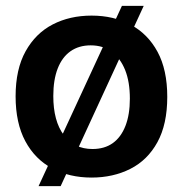

<svg xmlns="http://www.w3.org/2000/svg" viewBox="-20 -589 622 652"><path d="M111 43 394 -569H468L186 43ZM291 14Q216 14 157.5 -17Q99 -48 66 -109.5Q33 -171 33 -262Q33 -354 67 -415Q101 -476 159 -506Q217 -536 291 -536Q366 -536 424 -505Q482 -474 515 -413Q548 -352 548 -260Q548 -167 514.5 -106Q481 -45 422.5 -15.5Q364 14 291 14ZM294 -83Q335 -83 363 -103Q391 -123 406 -161.5Q421 -200 421 -254Q421 -311 405 -351Q389 -391 359.5 -413Q330 -435 288 -435Q248 -435 219.5 -415Q191 -395 176 -356.5Q161 -318 161 -263Q161 -178 196.5 -130.5Q232 -83 294 -83Z"/></svg>

Font: Bricolage Grotesque 60pt SemiBold
Style: Regular
Weight: 600
Version: Version 1.001;gftools[0.9.33.dev8+g029e19f]